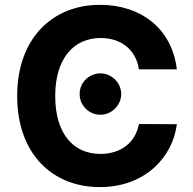

<svg xmlns="http://www.w3.org/2000/svg" viewBox="-20 -757 792 787"><path d="M389.2 9.9C575.6 9.9 688.2 -114 704.9 -247.9L549.4 -248.6C534.8 -170.8 473.7 -126.1 391.7 -126.1C281.2 -126.1 206.3 -208.1 206.3 -363.6C206.3 -514.9 280.2 -601.2 392.8 -601.2C476.9 -601.2 537.6 -552.6 549.4 -472.7H704.9C684.7 -640.6 557.5 -737.2 389.2 -737.2C197.1 -737.2 50.4 -601.6 50.4 -363.6C50.4 -126.4 194.6 9.9 389.2 9.9ZM391.7 -286.6C437.1 -286.6 476.6 -324.6 476.9 -371.8C476.6 -418.3 437.1 -456.3 391.7 -456.3C344.8 -456.3 306.1 -418.3 306.5 -371.8C306.1 -324.6 344.8 -286.6 391.7 -286.6Z"/></svg>

Font: Inter-Hewn
Style: Bold
Weight: 700
Designer: Rasmus Andersson
Foundry: rsms
Version: Version 3.012;git-f93a4a705